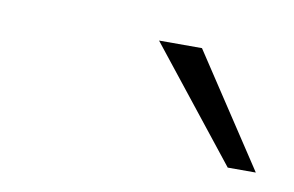

<svg xmlns="http://www.w3.org/2000/svg" viewBox="-33 -813 351 229"><g transform="rotate(10 143.0 -698.5)"><path d="M252 -631 145 -766H197L286 -631Z"/></g></svg>

Font: Exo Thin Light
Style: Italic
Weight: 300
Italic angle: -9°
Version: Version 2.000